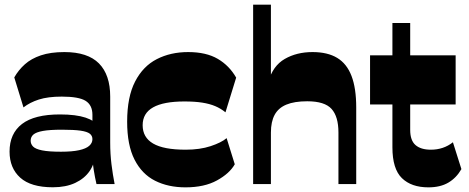

<svg xmlns="http://www.w3.org/2000/svg" viewBox="-20 -792 2019 826"><path d="M395.1 0Q388.6 -27.6 383.1 -61.7Q377.6 -95.9 377.6 -142.3V-298.1Q377.6 -339.7 348.4 -358.1Q319.1 -376.4 245.7 -376.4Q186.4 -376.4 147.4 -363.9Q108.3 -351.3 81 -329.9L41.4 -459Q59.7 -491 87 -515.4Q114.3 -539.9 155.9 -553.9Q197.6 -568 256.9 -568Q357.4 -568 405.8 -519.1Q454.1 -470.1 454.1 -376.3V-179Q454.1 -129.3 459.6 -85.1Q465.1 -41 473.1 0ZM207.4 13.7Q113.1 13.7 67.1 -27.6Q21.1 -69 21.1 -139.7Q21.1 -217.4 74.6 -258.6Q128.1 -299.7 238 -299.7Q306.7 -299.7 348.3 -285.9Q389.9 -272 394.3 -251.3L388.4 -128.9Q387.9 -88.7 365.8 -56.4Q343.7 -24 303.6 -5.1Q263.4 13.7 207.4 13.7ZM242.1 -139.3Q290.7 -139.3 320.4 -145.9Q350 -152.4 363.8 -164.6Q377.6 -176.9 377.6 -193.3Q377.6 -207.9 366.4 -216.8Q355.1 -225.7 326.6 -229.9Q298 -234 246.1 -234Q193.7 -234 164.6 -228.7Q135.4 -223.4 123.6 -213.1Q111.9 -202.9 111.9 -186.7Q111.9 -172.4 122.2 -161.6Q132.6 -150.9 161 -145.1Q189.4 -139.3 242.1 -139.3Z M778 14Q703.5 14 647 -14.5Q590.5 -43 558.8 -105.3Q527 -167.5 527 -268.5Q527 -375.2 561.3 -441.4Q595.5 -507.5 654.8 -537.7Q714 -568 789.3 -568Q867.3 -568 917 -538.7Q966.7 -509.5 996 -458L950 -308.8Q929.5 -325.5 905.6 -335.5Q881.8 -345.5 850 -350.5Q818.3 -355.5 773.5 -355.5Q683.5 -355.5 638.6 -330.1Q593.7 -304.8 593.7 -253.3Q593.7 -200.7 638.9 -174.4Q684 -148 778.8 -148Q839.8 -148 886 -163.2Q932.3 -178.5 955 -197.7L990 -85.3Q968 -46 913.7 -16Q859.5 14 778 14Z M1436 0V-222Q1436 -290.5 1406.4 -323.4Q1376.8 -356.3 1301.8 -356.3Q1246.5 -356.3 1212.1 -342Q1177.7 -327.8 1161.6 -298.1Q1145.5 -268.5 1145.5 -221.8V0H1069V-772H1145.5V-426.7L1134.2 -439.5Q1153.5 -508.7 1205 -538.4Q1256.5 -568 1324.5 -568Q1389.2 -568 1430.6 -543Q1472 -518 1492.2 -465.4Q1512.5 -412.7 1512.5 -329.5V0Z M1823 14Q1749.7 14 1709 -25.7Q1668.2 -65.5 1668.2 -158V-693H1744.7V-233.2Q1744.7 -187.7 1767.6 -167.9Q1790.5 -148 1833.5 -148Q1888.2 -148 1928.5 -180L1965 -64.5Q1943.7 -27 1909.1 -6.5Q1874.5 14 1823 14ZM1572 -342.5V-554H1940.2V-342.5Z"/></svg>

Font: Savate ExtraLight
Style: Regular
Weight: 200
Designer: Max Esnée
Foundry: Plomb Type
Version: Version 2.000